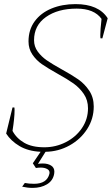

<svg xmlns="http://www.w3.org/2000/svg" viewBox="-20 -730 545 936"><path d="M505 -641 479 -543H470Q469 -547 469 -560Q469 -584 475 -638Q439 -688 354 -688Q262 -688 204 -647Q146 -606 146 -534Q146 -503 164 -478.5Q182 -454 208 -436Q234 -418 279 -393Q330 -365 361.5 -343Q393 -321 415 -288Q437 -255 437 -211Q437 -151 405 -101Q373 -51 319 -21Q265 9 202 10L165 69Q173 67 189 67Q213 67 229 77Q245 87 245 107Q245 114 244 118Q238 151 209 168.5Q180 186 139 186Q114 186 88 180L101 162Q121 166 146 166Q209 166 221 117Q224 102 211 94.5Q198 87 179 87Q167 87 155 89L140 66L178 10Q117 7 75 -18Q33 -43 10 -79L41 -206H50Q51 -203 51 -192Q51 -155 41 -92Q60 -56 98 -34Q136 -12 196 -12Q252 -12 301 -37Q350 -62 379.5 -105.5Q409 -149 409 -202Q409 -242 388.5 -272Q368 -302 338.5 -323Q309 -344 260 -371Q212 -398 184.5 -417Q157 -436 138 -464Q119 -492 119 -528Q119 -585 149 -626Q179 -667 231 -688.5Q283 -710 348 -710Q461 -710 505 -641Z"/></svg>

Font: Trirong Thin
Style: Italic
Weight: 250
Italic angle: -12°
Designer: Katatrad Team
Foundry: CadsonDemak
Version: Version 1.001